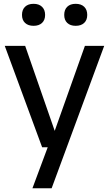

<svg xmlns="http://www.w3.org/2000/svg" viewBox="-20 -790 584 1030"><path d="M435.5 -544H539L257 220H154L236 0H206L5.5 -544H115L273.5 -88ZM98 -710Q98 -738 114.5 -753.8Q131 -769.5 160 -769.5Q189 -769.5 205.5 -753.5Q222 -737.5 222 -710Q222 -682.5 205.5 -667Q189 -651.5 160 -651.5Q131 -651.5 114.5 -667Q98 -682.5 98 -710ZM324.5 -710Q324.5 -738 340.8 -753.8Q357 -769.5 386 -769.5Q415 -769.5 431.5 -753.8Q448 -738 448 -710Q448 -682.5 431.5 -667Q415 -651.5 386 -651.5Q357 -651.5 340.8 -667Q324.5 -682.5 324.5 -710Z"/></svg>

Font: Encode Sans Medium
Style: Regular
Weight: 500
Designer: Multiple Designers
Foundry: Impallari Type
Version: Version 2.000